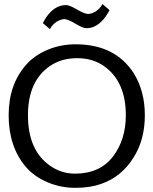

<svg xmlns="http://www.w3.org/2000/svg" viewBox="-20 -903 745 932"><path d="M346.7 -688Q539.6 -688 629.9 -546.4Q683.1 -460.4 683.1 -343.3Q683.1 -224.6 627.9 -137.7Q569.3 -43.9 469.7 -9.8Q416.5 8.8 345.5 8.8Q274.4 8.8 210.4 -18.3Q146.5 -45.4 105.5 -92.8Q22 -190.9 22 -343.3Q22 -493.7 107.9 -589.8Q148.9 -635.7 212.4 -661.9Q275.9 -688 346.7 -688ZM484.4 -582.5Q429.7 -620.6 354.7 -620.6Q279.8 -620.6 224.6 -584Q115.7 -511.2 115.7 -343.3Q115.7 -172.9 223.6 -98.1Q278.3 -60.1 344.2 -60.1Q465.8 -60.1 529.8 -145Q590.8 -226.6 590.8 -343.3Q590.8 -507.8 484.4 -582.5ZM222.2 -761.7 188 -791Q222.7 -858.9 272.9 -874.5Q285.2 -878.4 301 -878.4Q316.9 -878.4 353.8 -856.9Q390.6 -835.4 407.2 -835.4Q423.8 -835.4 443.8 -847.2Q463.9 -858.9 477.5 -883.3L511.7 -854Q477.5 -787.1 427.2 -770Q414.6 -766.1 398.7 -766.1Q382.8 -766.1 345.9 -788.1Q309.1 -810.1 292.7 -810.1Q276.4 -810.1 256.1 -798.1Q235.8 -786.1 222.2 -761.7Z"/></svg>

Font: Molengo
Style: Regular
Weight: 400
Designer: moyogo
Foundry: moyogo
Version: Version 0.11; ttfautohint (v0.8) -G 32 -r 16 -x